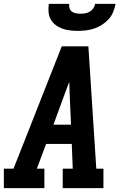

<svg xmlns="http://www.w3.org/2000/svg" viewBox="-24 -975 644 995"><path d="M-4 0V-101H46L103 -245L296 -735H434L475 -101H512V0H301V-101H353L348 -229H215L167 -101H206V0ZM344 -329 337 -490Q337 -505 336 -520.5Q335 -536 335 -551Q329 -536 323.5 -520.5Q318 -505 312 -490L253 -329ZM379 -815Q358 -815 337.5 -817.5Q317 -820 298 -827Q279 -834 263.5 -846Q248 -858 238.5 -875.5Q229 -893 227.5 -913.5Q226 -934 229 -955H335Q333 -943 336.5 -932Q340 -921 349 -914.5Q358 -908 370 -906Q382 -904 393 -904Q406 -904 418 -906Q430 -908 441 -914.5Q452 -921 459.5 -932Q467 -943 469 -955H575Q571 -934 562.5 -913Q554 -892 539 -875.5Q524 -859 504.5 -846.5Q485 -834 464 -827Q443 -820 421.5 -817.5Q400 -815 379 -815Z"/></svg>

Font: Iosevka Slab Extended
Style: Bold Italic
Weight: 700
Width: 7
Italic angle: -9°
Monospace: yes
Designer: Belleve Invis
Foundry: Belleve Invis
Version: Version 11.1.0; ttfautohint (v1.8.3)